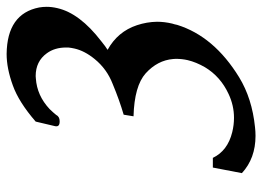

<svg xmlns="http://www.w3.org/2000/svg" viewBox="-124 -632 780 571"><g transform="rotate(-90 265.5 -346.0)"><path d="M53.2 -102.5H82Q103 -58.6 158.2 -44.9Q179.7 -39.6 201.2 -39.6Q237.8 -39.6 272 -55.7Q323.7 -79.6 351.6 -126Q366.7 -152.3 372.6 -177.2Q376.5 -193.8 376.5 -212.4Q376.5 -216.3 376 -220.7Q372.1 -267.1 333.5 -302.2Q295.9 -335.9 205.6 -338.4L210.4 -367.7Q253.9 -380.4 301.8 -400.4Q346.2 -417.5 376 -454.1Q400.4 -483.9 407.2 -514.2Q409.2 -522.9 410.2 -532.2Q410.2 -535.6 410.2 -539.1Q410.2 -572.8 393.1 -596.2Q369.1 -629.4 325.2 -629.4Q320.8 -629.4 318.4 -628.9Q267.1 -625.5 227.1 -587.9Q215.8 -576.2 210 -568.8Q204.6 -558.1 191.4 -558.1H189.9Q173.3 -558.1 176.3 -571.8L189.9 -629.4Q248 -679.7 297.4 -697.3Q348.1 -715.8 391.1 -715.8Q510.7 -714.4 529.3 -619.1Q531.2 -607.9 531.2 -596.7Q531.2 -581.1 527.3 -564.9Q512.2 -498.5 429.2 -434.6Q413.6 -421.9 403.3 -415.5Q457.5 -385.7 476.6 -328.1Q486.3 -298.8 486.8 -268.6Q486.8 -246.6 481.4 -223.6Q480.5 -219.7 479.2 -216.1Q478 -212.4 477.5 -208.5Q443.4 -99.1 321.8 -24.4Q258.8 14.2 173.3 22.9Q160.2 24.4 147.5 24.4Q80.6 24.4 36.6 -16.1Z"/></g></svg>

Font: Caudex
Style: Bold
Weight: 700
Italic angle: -13°
Version: Version 1.04